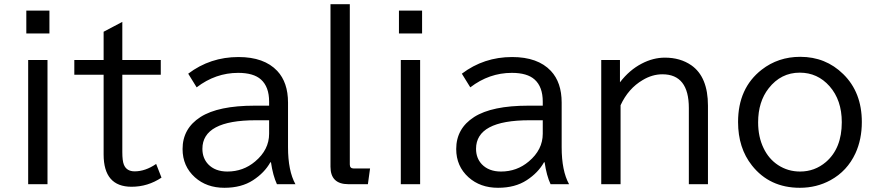

<svg xmlns="http://www.w3.org/2000/svg" viewBox="-20 -850 4160 912"><path d="M105 -799.8H214.8V-690.9H105ZM113.8 -564.9H205.6V24.9H113.8Z M561 -746.1V-564.9H743.7V-495.1H561V-127.9Q561 -85.9 568.4 -67.9Q581.1 -36.1 619.6 -36.1Q670.4 -36.1 721.7 -71.3L747.1 -6.3Q682.1 37.1 605 37.1Q472.2 37.1 472.2 -116.2V-495.1H333V-564.9H472.2V-699.2Z M1258.3 -348.1V-367.2Q1258.3 -437.5 1219.7 -472.2Q1184.6 -503.9 1111.3 -503.9Q1003.9 -503.9 914.1 -435.1L874 -500Q978.5 -579.1 1112.8 -579.1Q1234.9 -579.1 1296.9 -513.2Q1348.1 -458.5 1348.1 -362.8V-150.9Q1348.1 -38.6 1383.3 24.9H1295.4Q1276.4 -15.6 1267.1 -79.1H1264.2Q1236.3 -29.3 1182.1 5.9Q1127 42 1045.9 42Q961.4 42 905.8 -7.8Q847.2 -60.5 847.2 -142.1Q847.2 -239.7 932.6 -294.4Q1017.1 -348.1 1189.9 -348.1ZM1258.3 -278.8H1195.3Q941.4 -278.8 941.4 -143.1Q941.4 -99.1 968.8 -69.8Q1002 -35.2 1060.1 -35.2Q1135.3 -35.2 1191.9 -83Q1258.3 -138.7 1258.3 -214.8Z M1549.8 -830.1H1641.6V-68.8Q1641.6 -49.8 1659.7 -49.8H1737.8L1727.5 24.9H1634.8Q1549.8 24.9 1549.8 -58.1Z M1875 -799.8H1984.9V-690.9H1875ZM1883.8 -564.9H1975.6V24.9H1883.8Z M2558.1 -348.1V-367.2Q2558.1 -437.5 2519.5 -472.2Q2484.4 -503.9 2411.1 -503.9Q2303.7 -503.9 2213.9 -435.1L2173.8 -500Q2278.3 -579.1 2412.6 -579.1Q2534.7 -579.1 2596.7 -513.2Q2647.9 -458.5 2647.9 -362.8V-150.9Q2647.9 -38.6 2683.1 24.9H2595.2Q2576.2 -15.6 2566.9 -79.1H2564Q2536.1 -29.3 2481.9 5.9Q2426.8 42 2345.7 42Q2261.2 42 2205.6 -7.8Q2147 -60.5 2147 -142.1Q2147 -239.7 2232.4 -294.4Q2316.9 -348.1 2489.7 -348.1ZM2558.1 -278.8H2495.1Q2241.2 -278.8 2241.2 -143.1Q2241.2 -99.1 2268.6 -69.8Q2301.8 -35.2 2359.9 -35.2Q2435.1 -35.2 2491.7 -83Q2558.1 -138.7 2558.1 -214.8Z M2924.8 -564.9V-459Q2969.7 -517.6 3028.3 -547.9Q3082.5 -576.2 3138.2 -576.2Q3211.4 -576.2 3263.7 -540Q3342.8 -484.9 3342.8 -348.1V24.9H3252V-336.9Q3252 -497.1 3126.5 -497.1Q3078.1 -497.1 3032.7 -469.7Q2964.4 -429.7 2927.7 -350.1V24.9H2835.9V-564.9Z M3781.2 -580.1Q3901.9 -580.1 3985.4 -498Q4073.7 -411.6 4073.7 -270.5Q4073.7 -188 4043.5 -122.1Q4004.4 -37.6 3924.8 5.9Q3858.9 42 3779.3 42Q3635.7 42 3551.8 -64Q3485.8 -147 3485.8 -270.5Q3485.8 -431.6 3598.1 -519Q3676.8 -580.1 3781.2 -580.1ZM3778.8 -504.9Q3689.5 -504.9 3631.3 -430.7Q3581.1 -366.7 3581.1 -269Q3581.1 -199.7 3606.9 -146.5Q3631.3 -95.2 3675.8 -65.9Q3722.7 -35.2 3780.3 -35.2Q3850.1 -35.2 3903.3 -80.6Q3978.5 -145.5 3978.5 -269.5Q3978.5 -374.5 3920.4 -440.4Q3863.3 -504.9 3778.8 -504.9Z"/></svg>

Font: BIZ UDPGothic
Style: Regular
Weight: 400
Designer: TypeBank Co., Ltd.
Foundry: Morisawa Inc.
Version: Version 1.051